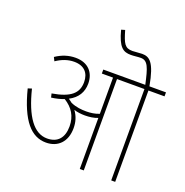

<svg xmlns="http://www.w3.org/2000/svg" viewBox="-154 -1036 1137 1177"><g transform="rotate(20 414.5 -448.0)"><path d="M372 -222C372 -261 362 -296 338 -329C360 -322 385 -319 410 -319C438 -319 469 -323 493 -333V0H519V-596H698V0H724V-596H829V-622H721C694 -772 659 -794 611 -794C592 -794 567 -790 549 -790C499 -790 487 -814 463 -896L439 -889C467 -782 498 -764 548 -764C569 -764 591 -768 612 -768C658 -768 671 -727 694 -622H420V-596H493V-360C468 -349 436 -345 409 -345C380 -345 342 -348 307 -364C299 -370 291 -376 283 -382C337 -410 363 -454 363 -509C363 -580 320 -632 237 -632C191 -632 149 -618 109 -591L121 -567C158 -592 196 -606 237 -606C303 -606 336 -568 336 -509C336 -437 291 -396 172 -376L178 -351C209 -355 236 -362 260 -371C315 -337 345 -290 345 -223C345 -149 308 -107 240 -107C154 -107 91 -193 49 -363L24 -355C74 -159 146 -81 242 -81C318 -81 372 -131 372 -222Z"/></g></svg>

Font: Noto Sans Devanagari SemiCondensed Thin
Style: Regular
Weight: 100
Width: 4
Designer: Jelle Bosma - Monotype Design Team
Foundry: Monotype Imaging Inc.
Version: Version 2.004